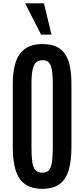

<svg xmlns="http://www.w3.org/2000/svg" viewBox="-20 -1138 512 1167"><path d="M237.3 9.8Q171.9 9.8 132.3 -18.6Q92.8 -46.9 75.2 -103.3Q57.6 -159.7 57.6 -244.1V-628.9Q57.6 -703.1 74.5 -757.1Q91.3 -811 130.9 -840.6Q170.4 -870.1 239.3 -870.1Q291 -870.1 325 -853.3Q358.9 -836.4 378.4 -804.9Q397.9 -773.4 406 -729Q414.1 -684.6 414.1 -628.9V-244.1Q414.1 -159.7 397.2 -103.3Q380.4 -46.9 341.6 -18.6Q302.7 9.8 237.3 9.8ZM237.3 -88.4Q263.7 -88.4 277.3 -103.5Q291 -118.7 295.9 -152.8Q300.8 -187 300.8 -243.2V-634.8Q300.8 -703.1 289.1 -737.5Q277.3 -772 239.3 -772Q199.7 -772 185.5 -738.3Q171.4 -704.6 171.4 -635.3V-243.2Q171.4 -186.5 176.3 -152.6Q181.2 -118.7 195.6 -103.5Q210 -88.4 237.3 -88.4ZM229.5 -927.7 132.8 -1117.7H247.1L293 -927.7Z"/></svg>

Font: Antonio SemiBold
Style: Regular
Weight: 600
Designer: Vernon Adams
Foundry: Vernon Adams
Version: Version 1.002